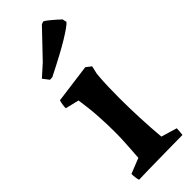

<svg xmlns="http://www.w3.org/2000/svg" viewBox="-240 -738 767 767"><g transform="rotate(-45 143.0 -355.0)"><path d="M28 4Q23 -13 23 -34L88 -60Q90 -91 92.5 -129Q95 -167 95 -196Q95 -242 92 -290.5Q89 -339 81 -391L23 -405Q23 -424 29 -444L194 -466L216 -449L208 -414Q205 -381 204 -349Q203 -317 203 -283Q203 -229 205.5 -169.5Q208 -110 213 -55L280 -35Q280 -27 279 -17.5Q278 -8 277 0Q256 0 223 0.5Q190 1 153.5 1.5Q117 2 83.5 2.5Q50 3 28 4ZM59 -530 39 -556 88 -600 193 -710 205 -714Q212 -711 230 -696Q248 -681 265 -665L269 -647Q258 -634 210.5 -605Q163 -576 73 -531Z"/></g></svg>

Font: Labrada SemiBold
Style: Regular
Weight: 600
Designer: Mercedes Jáuregui
Foundry: Omnibus-Type Team
Version: Version 1.000; ttfautohint (v1.8.4.7-5d5b)